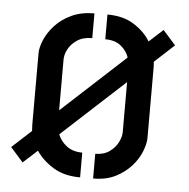

<svg xmlns="http://www.w3.org/2000/svg" viewBox="-43 -559 593 603"><g transform="rotate(5 253.5 -257.5)"><path d="M231 1Q180 1 145.5 -20.5Q111 -42 92 -71L47 -30L7 -75L68 -131Q68 -136 67.5 -141.5Q67 -147 67 -151V-376Q67 -394 77 -418Q87 -442 107.5 -464.5Q128 -487 159 -501.5Q190 -516 231 -516V-438Q202 -438 183.5 -425.5Q165 -413 156 -396Q147 -379 147 -363V-203L347 -387Q340 -408 321.5 -423Q303 -438 272 -438V-516Q322 -516 356 -494.5Q390 -473 408 -443L452 -483L492 -438L430 -381Q430 -377 430.5 -372.5Q431 -368 431 -364V-141Q431 -123 421.5 -98.5Q412 -74 392 -51.5Q372 -29 342.5 -14Q313 1 272 1V-77Q299 -77 317 -90Q335 -103 343.5 -120.5Q352 -138 352 -152V-310L154 -128Q162 -107 181.5 -92Q201 -77 231 -77Z"/></g></svg>

Font: Stick No Bills Medium
Style: Regular
Weight: 500
Version: Version 2.000